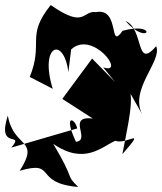

<svg xmlns="http://www.w3.org/2000/svg" viewBox="-29 -633 642 761"><path d="M427 -308 336 -401 218 -241 364 -147C311 -194 428 -98 381 -155C209 -198 340 -78 272 -71C220 -183 268 -166 277 -124L16 -48C72 -115 -44 -34 2 -175C25 -44 132 -85 49 44C199 0 100 93 281 108C227 55 274 91 182 -63C306 23 375 -52 428 -75C473 -57 555 -135 456 -22C475 -126 513 -272 471 -292L539 -172C476 -274 616 -390 590 -450C507 -353 543 -520 468 -550C563 -444 599 -550 457 -511C400 -429 449 -604 351 -585C296 -592 310 -517 172 -613C72 -488 145 -467 89 -328L180 -281C126 -456 224 -491 242 -347L253 -437C338 -516 473 -334 380 -366Z"/></svg>

Font: Asimov Silicon
Style: Regular
Weight: 400
Designer: Google
Version: Version 2.000980; 2014